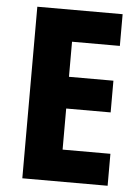

<svg xmlns="http://www.w3.org/2000/svg" viewBox="-52 -755 578 796"><g transform="rotate(5 237.0 -357.0)"><path d="M426 0V-133H227V-304H412V-436H227V-582H426V-714H71V0Z"/></g></svg>

Font: Noto Sans Gurmukhi Condensed ExtraBold
Style: Regular
Weight: 800
Width: 3
Designer: Jelle Bosma - Monotype Design Team
Foundry: Monotype Imaging Inc.
Version: Version 2.004